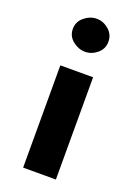

<svg xmlns="http://www.w3.org/2000/svg" viewBox="-130 -717 545 771"><g transform="rotate(20 142.0 -331.5)"><path d="M72 -437H212V0H72ZM69 -592Q69 -623 93.5 -643Q118 -663 146 -663Q174 -663 197.5 -643Q221 -623 221 -592Q221 -561 197.5 -541.5Q174 -522 146 -522Q118 -522 93.5 -541.5Q69 -561 69 -592Z"/></g></svg>

Font: Josefin Sans Thin
Style: Bold
Weight: 700
Version: Version 2.000